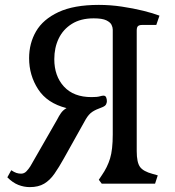

<svg xmlns="http://www.w3.org/2000/svg" viewBox="-20 -751 717 785"><path d="M102 14Q78 14 55 5Q32 -4 10 -26L26 -55Q38 -47 47 -44Q56 -41 66 -41Q79 -41 88 -50.5Q97 -60 104 -71L213 -261Q221 -277 229.5 -289Q238 -301 252 -309Q173 -329 136 -386Q99 -443 99 -513Q99 -574 127.5 -623Q156 -672 219 -701.5Q282 -731 384 -731Q431 -731 478 -724Q525 -717 565.5 -707Q606 -697 632 -687L619 -649H561Q550 -649 544.5 -644.5Q539 -640 539 -626V-133Q539 -87 552.5 -68.5Q566 -50 604 -40L625 -34L614 0H396L384 -16L396 -34Q419 -67 430 -103Q441 -139 441 -201V-630Q441 -639 436 -649.5Q431 -660 414.5 -668Q398 -676 363 -676Q310 -676 274 -653.5Q238 -631 220 -593.5Q202 -556 202 -509Q202 -440 241.5 -397Q281 -354 354 -354Q377 -354 387.5 -357Q398 -360 403 -360Q411 -360 414 -353Q417 -346 417 -337Q417 -332 414 -325Q411 -318 399 -313Q371 -303 357 -293.5Q343 -284 331 -264L241 -103Q221 -67 202.5 -40.5Q184 -14 160.5 0Q137 14 102 14Z"/></svg>

Font: Gabriela
Style: Regular
Weight: 400
Designer: Eduardo Rodriguez Tunni
Foundry: Eduardo Rodriguez Tunni
Version: Version 2.001;gftools[0.9.26]